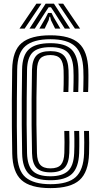

<svg xmlns="http://www.w3.org/2000/svg" viewBox="-20 -998 532 1028"><path d="M250 9.2Q142.5 9.2 95 -33.8Q47.5 -76.8 45.5 -175.8Q44.2 -245.8 43.6 -316.1Q43 -386.5 43.4 -462.6Q43.8 -538.8 45.2 -625.5Q47 -726.8 96.1 -767.9Q145.2 -809 249.8 -809Q355.5 -809 402.5 -766.2Q449.5 -723.5 452.8 -624.8Q453.2 -610.5 453.4 -595.4Q453.5 -580.2 453.2 -565Q453 -549.8 452.8 -534.8Q452.5 -519.8 451.8 -505.5H425.5Q426 -524.5 426.5 -544.8Q427 -565 427 -585.2Q427 -605.5 426.2 -623.8Q423.2 -712 382.1 -750Q341 -788 249.8 -788Q158.8 -788 115.9 -751.2Q73 -714.5 72 -624.8Q71 -546.8 70.4 -471Q69.8 -395.2 70.1 -321.8Q70.5 -248.2 72 -176.8Q73.8 -85.2 117.1 -48.5Q160.5 -11.8 250 -11.8Q343.8 -11.8 385.5 -50Q427.2 -88.2 430.2 -176.8Q431.2 -203 431.1 -235.4Q431 -267.8 430 -297H456.5Q457.8 -264.2 457.6 -232.8Q457.5 -201.2 456.8 -175.8Q453.8 -77 405.9 -33.9Q358 9.2 250 9.2ZM250 -33Q170.2 -33 135.1 -66.4Q100 -99.8 98.5 -176.8Q97 -257.8 96.5 -328Q96 -398.2 96.5 -469.5Q97 -540.8 98.2 -624.8Q99.2 -701.8 134.9 -734.2Q170.5 -766.8 249.8 -766.8Q329.5 -766.8 363.4 -732.6Q397.2 -698.5 399.8 -622.8Q400.2 -611 400.4 -598.6Q400.5 -586.2 400.4 -572.4Q400.2 -558.5 399.9 -542.1Q399.5 -525.8 399 -505.5H372.5Q373.5 -535.8 373.8 -556.6Q374 -577.5 374 -593Q374 -608.5 373.2 -622.5Q371.5 -685.5 344.4 -715.5Q317.2 -745.5 249.8 -745.5Q182.5 -745.5 154.1 -716.8Q125.8 -688 124.8 -623.8Q123.8 -543 123 -472.8Q122.2 -402.5 122.6 -331.6Q123 -260.8 124.8 -177.5Q126.5 -112.2 155 -83.2Q183.5 -54.2 250 -54.2Q311.8 -54.2 343 -81.5Q374.2 -108.8 377.2 -178.5Q378 -192.8 378.2 -213.8Q378.5 -234.8 378.2 -256.9Q378 -279 377.2 -297H403.8Q404.5 -278.2 404.6 -257Q404.8 -235.8 404.6 -215.2Q404.5 -194.8 403.8 -177.8Q400.8 -100.8 365.2 -66.9Q329.8 -33 250 -33ZM250 -75.2Q198.5 -75.2 175.6 -99.2Q152.8 -123.2 151.5 -177.5Q149.8 -255 149.2 -325.1Q148.8 -395.2 149.2 -467.6Q149.8 -540 151.2 -623.8Q152.5 -677 174.9 -700.6Q197.2 -724.2 249.8 -724.2Q299.5 -724.2 322.2 -700.5Q345 -676.8 347 -621Q347.5 -604 347.5 -584.1Q347.5 -564.2 347.1 -544.1Q346.8 -524 346 -505.5H319.5Q320.5 -526.8 320.8 -546.8Q321 -566.8 321 -585.2Q321 -603.8 320.5 -621Q319.2 -664.5 303 -683.9Q286.8 -703.2 249.8 -703.2Q212.8 -703.2 195.9 -684.9Q179 -666.5 177.8 -622.8Q176 -545.8 175.2 -474.8Q174.5 -403.8 175.1 -331.5Q175.8 -259.2 177.8 -178.5Q179 -134.2 195.9 -115.4Q212.8 -96.5 250 -96.5Q290.2 -96.5 306.8 -116.6Q323.2 -136.8 324.5 -179.5Q325.5 -205.2 325.4 -237.1Q325.2 -269 324.2 -297H350.8Q351.8 -269 351.9 -236.8Q352 -204.5 351 -179.5Q349 -124.5 326 -99.9Q303 -75.2 250 -75.2ZM84.5 -845 175 -978.5H202L112 -845ZM138 -845 224.5 -978.5H268.8L355.2 -845H326.8L274.8 -926.2L252.8 -959.2H240.5L218.5 -926L166.5 -845ZM190.8 -845 225.2 -904.2 237.5 -928.8H255.8L268.2 -904.2L303.2 -845H275L252.8 -890L248.5 -908.5H244.8L240.8 -890L219.2 -845ZM381.2 -845 291.2 -978.5H318L408.8 -845Z"/></svg>

Font: Big Shoulders Inline Text Thin ExtraBold
Style: Regular
Weight: 800
Version: Version 2.002